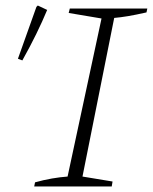

<svg xmlns="http://www.w3.org/2000/svg" viewBox="-20 -676 554 696"><path d="M104 0 107 -15Q139 -24 168.5 -29Q198 -34 225 -36L348 -609L229 -629L233 -645H514L511 -631Q471 -622 444 -617.5Q417 -613 394 -611L279 -36L388 -18L385 0ZM61 -457 45 -463 112 -651 117 -656 151 -640Q134 -599 111.5 -553Q89 -507 61 -457Z"/></svg>

Font: Piazzolla ExtraLight
Style: Italic
Weight: 200
Italic angle: -11.3°
Designer: Juan Pablo del Peral
Foundry: Huerta Tipografica
Version: Version 1.330